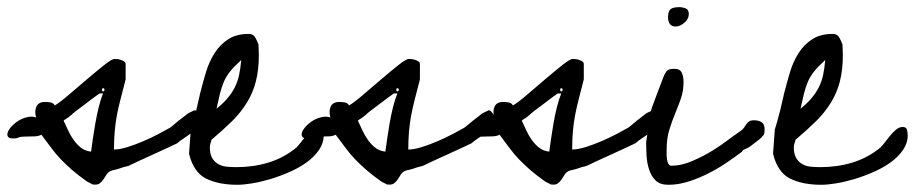

<svg xmlns="http://www.w3.org/2000/svg" viewBox="-59 -511 2535 532"><path d="M55.7 -137.7Q47.9 -133.8 39.1 -133.3Q30.3 -132.8 21.5 -132.8Q12.7 -132.8 3.9 -132.3Q-4.9 -131.8 -13.7 -127.9Q-30.3 -126 -35.2 -130.4Q-40 -134.8 -38.1 -142.6Q-36.1 -150.4 -27.3 -160.2Q-18.6 -169.9 -7.3 -176.8Q3.9 -183.6 17.1 -186.5Q30.3 -189.5 41 -185.5Q36.1 -203.1 42 -215.8Q47.9 -228.5 65.4 -228.5Q74.2 -228.5 81.5 -227.1Q88.9 -225.6 92.8 -218.8Q107.4 -227.5 131.8 -248.5Q156.2 -269.5 182.1 -291.5Q208 -313.5 229.5 -330.6Q251 -347.7 258.8 -347.7Q261.7 -347.7 266.6 -347.2Q271.5 -346.7 276.9 -344.7Q282.2 -342.8 285.6 -340.3Q289.1 -337.9 289.1 -333V-291Q282.2 -263.7 275.9 -239.7Q269.5 -215.8 265.1 -192.9Q260.7 -169.9 258.8 -146.5Q256.8 -123 256.8 -96.7Q272.5 -96.7 294.4 -103.5Q316.4 -110.4 338.9 -120.1Q361.3 -129.9 380.9 -140.1Q400.4 -150.4 412.1 -157.2Q414.1 -158.2 420.9 -164.1Q427.7 -169.9 435.5 -176.3Q443.4 -182.6 450.7 -188Q458 -193.4 460 -195.3Q461.9 -197.3 469.7 -200.7Q477.5 -204.1 478.5 -205.1Q482.4 -206.1 485.8 -202.6Q489.3 -199.2 492.2 -194.8Q495.1 -190.4 496.6 -186Q498 -181.6 498 -180.7Q498 -170.9 490.2 -161.1Q482.4 -151.4 471.7 -143.1Q460.9 -134.8 449.7 -127.4Q438.5 -120.1 432.6 -114.3Q424.8 -110.4 405.8 -101.6Q386.7 -92.8 365.2 -83Q343.8 -73.2 324.7 -64.5Q305.7 -55.7 297.9 -51.8Q295.9 -50.8 289.1 -49.3Q282.2 -47.9 274.4 -44.9Q266.6 -42 259.3 -40.5Q252 -39.1 250 -38.1Q241.2 -35.2 236.8 -28.3Q232.4 -21.5 228 -14.6Q223.6 -7.8 217.3 -2.9Q210.9 2 197.3 0Q196.3 -1 189 -4.4Q181.6 -7.8 179.7 -9.8Q156.2 -26.4 139.6 -41Q123 -55.7 109.4 -69.8Q95.7 -84 83.5 -100.6Q71.3 -117.2 55.7 -137.7ZM117.2 -176.8Q124 -162.1 130.4 -148.4Q136.7 -134.8 145.5 -122.6Q154.3 -110.4 165.5 -101.6Q176.8 -92.8 193.4 -90.8Q195.3 -105.5 198.2 -126Q201.2 -146.5 205.1 -168.9Q209 -191.4 214.4 -213.4Q219.7 -235.4 226.6 -252H216.8Q201.2 -241.2 187.5 -230.5Q174.8 -220.7 162.1 -211.4Q149.4 -202.1 141.6 -195.3Q140.6 -194.3 138.7 -192.4Q136.7 -190.4 135.7 -190.4Q134.8 -188.5 127 -183.6Q119.1 -178.7 117.2 -176.8ZM226.6 -266.6Q223.6 -266.6 223.6 -262.2Q223.6 -257.8 226.6 -257.8Q230.5 -257.8 230.5 -262.2Q230.5 -266.6 226.6 -266.6Z M469.7 -152.3Q471.7 -158.2 476.1 -173.3Q480.5 -188.5 484.9 -206.1Q489.3 -223.6 492.7 -239.7Q496.1 -255.9 498 -261.7Q503.9 -285.2 512.2 -312.5Q520.5 -339.8 535.2 -363.3Q549.8 -386.7 572.8 -401.9Q595.7 -417 629.9 -417Q642.6 -417 647.9 -407.7Q653.3 -398.4 657.2 -387.7Q657.2 -383.8 657.7 -373.5Q658.2 -363.3 658.2 -359.4Q658.2 -317.4 649.9 -285.2Q641.6 -252.9 624.5 -225.6Q607.4 -198.2 583 -174.3Q558.6 -150.4 527.3 -124Q526.4 -121.1 524.4 -114.3Q522.5 -107.4 522.5 -104.5V-102.5Q522.5 -85 528.3 -74.2Q534.2 -63.5 544.4 -57.1Q554.7 -50.8 567.9 -49.3Q581.1 -47.9 596.7 -47.9Q642.6 -47.9 684.6 -60.5Q726.6 -73.2 761.7 -101.6Q766.6 -106.4 773.9 -115.7Q781.2 -125 789.1 -134.8Q796.9 -144.5 805.7 -151.9Q814.5 -159.2 824.2 -159.2Q834 -159.2 835.9 -151.4Q837.9 -143.6 837.9 -135.7Q837.9 -114.3 824.7 -95.2Q811.5 -76.2 790.5 -61Q769.5 -45.9 742.7 -34.2Q715.8 -22.5 689.5 -14.6Q663.1 -6.8 639.2 -2.9Q615.2 1 598.6 1Q546.9 1 512.2 -16.1Q477.5 -33.2 464.8 -85ZM609.4 -344.7Q589.8 -327.1 578.6 -313Q567.4 -298.8 561 -283.7Q554.7 -268.6 550.3 -251Q545.9 -233.4 541 -210Q559.6 -224.6 571.8 -239.3Q584 -253.9 591.8 -269.5Q599.6 -285.2 603.5 -303.2Q607.4 -321.3 609.4 -344.7Z M871.1 -137.7Q863.3 -133.8 854.5 -133.3Q845.7 -132.8 836.9 -132.8Q828.1 -132.8 819.3 -132.3Q810.5 -131.8 801.8 -127.9Q785.2 -126 780.3 -130.4Q775.4 -134.8 777.3 -142.6Q779.3 -150.4 788.1 -160.2Q796.9 -169.9 808.1 -176.8Q819.3 -183.6 832.5 -186.5Q845.7 -189.5 856.4 -185.5Q851.6 -203.1 857.4 -215.8Q863.3 -228.5 880.9 -228.5Q889.6 -228.5 897 -227.1Q904.3 -225.6 908.2 -218.8Q922.9 -227.5 947.3 -248.5Q971.7 -269.5 997.6 -291.5Q1023.4 -313.5 1044.9 -330.6Q1066.4 -347.7 1074.2 -347.7Q1077.1 -347.7 1082 -347.2Q1086.9 -346.7 1092.3 -344.7Q1097.7 -342.8 1101.1 -340.3Q1104.5 -337.9 1104.5 -333V-291Q1097.7 -263.7 1091.3 -239.7Q1085 -215.8 1080.6 -192.9Q1076.2 -169.9 1074.2 -146.5Q1072.3 -123 1072.3 -96.7Q1087.9 -96.7 1109.9 -103.5Q1131.8 -110.4 1154.3 -120.1Q1176.8 -129.9 1196.3 -140.1Q1215.8 -150.4 1227.5 -157.2Q1229.5 -158.2 1236.3 -164.1Q1243.2 -169.9 1251 -176.3Q1258.8 -182.6 1266.1 -188Q1273.4 -193.4 1275.4 -195.3Q1277.3 -197.3 1285.2 -200.7Q1293 -204.1 1293.9 -205.1Q1297.9 -206.1 1301.3 -202.6Q1304.7 -199.2 1307.6 -194.8Q1310.5 -190.4 1312 -186Q1313.5 -181.6 1313.5 -180.7Q1313.5 -170.9 1305.7 -161.1Q1297.9 -151.4 1287.1 -143.1Q1276.4 -134.8 1265.1 -127.4Q1253.9 -120.1 1248 -114.3Q1240.2 -110.4 1221.2 -101.6Q1202.1 -92.8 1180.7 -83Q1159.2 -73.2 1140.1 -64.5Q1121.1 -55.7 1113.3 -51.8Q1111.3 -50.8 1104.5 -49.3Q1097.7 -47.9 1089.8 -44.9Q1082 -42 1074.7 -40.5Q1067.4 -39.1 1065.4 -38.1Q1056.6 -35.2 1052.2 -28.3Q1047.9 -21.5 1043.5 -14.6Q1039.1 -7.8 1032.7 -2.9Q1026.4 2 1012.7 0Q1011.7 -1 1004.4 -4.4Q997.1 -7.8 995.1 -9.8Q971.7 -26.4 955.1 -41Q938.5 -55.7 924.8 -69.8Q911.1 -84 898.9 -100.6Q886.7 -117.2 871.1 -137.7ZM932.6 -176.8Q939.5 -162.1 945.8 -148.4Q952.1 -134.8 960.9 -122.6Q969.7 -110.4 981 -101.6Q992.2 -92.8 1008.8 -90.8Q1010.7 -105.5 1013.7 -126Q1016.6 -146.5 1020.5 -168.9Q1024.4 -191.4 1029.8 -213.4Q1035.2 -235.4 1042 -252H1032.2Q1016.6 -241.2 1002.9 -230.5Q990.2 -220.7 977.5 -211.4Q964.8 -202.1 957 -195.3Q956.1 -194.3 954.1 -192.4Q952.1 -190.4 951.2 -190.4Q950.2 -188.5 942.4 -183.6Q934.6 -178.7 932.6 -176.8ZM1042 -266.6Q1039.1 -266.6 1039.1 -262.2Q1039.1 -257.8 1042 -257.8Q1045.9 -257.8 1045.9 -262.2Q1045.9 -266.6 1042 -266.6Z M1325.2 -137.7Q1317.4 -133.8 1308.6 -133.3Q1299.8 -132.8 1291 -132.8Q1282.2 -132.8 1273.4 -132.3Q1264.6 -131.8 1255.9 -127.9Q1239.3 -126 1234.4 -130.4Q1229.5 -134.8 1231.4 -142.6Q1233.4 -150.4 1242.2 -160.2Q1251 -169.9 1262.2 -176.8Q1273.4 -183.6 1286.6 -186.5Q1299.8 -189.5 1310.5 -185.5Q1305.7 -203.1 1311.5 -215.8Q1317.4 -228.5 1335 -228.5Q1343.8 -228.5 1351.1 -227.1Q1358.4 -225.6 1362.3 -218.8Q1377 -227.5 1401.4 -248.5Q1425.8 -269.5 1451.7 -291.5Q1477.5 -313.5 1499 -330.6Q1520.5 -347.7 1528.3 -347.7Q1531.2 -347.7 1536.1 -347.2Q1541 -346.7 1546.4 -344.7Q1551.8 -342.8 1555.2 -340.3Q1558.6 -337.9 1558.6 -333V-291Q1551.8 -263.7 1545.4 -239.7Q1539.1 -215.8 1534.7 -192.9Q1530.3 -169.9 1528.3 -146.5Q1526.4 -123 1526.4 -96.7Q1542 -96.7 1564 -103.5Q1585.9 -110.4 1608.4 -120.1Q1630.9 -129.9 1650.4 -140.1Q1669.9 -150.4 1681.6 -157.2Q1683.6 -158.2 1690.4 -164.1Q1697.3 -169.9 1705.1 -176.3Q1712.9 -182.6 1720.2 -188Q1727.5 -193.4 1729.5 -195.3Q1731.4 -197.3 1739.3 -200.7Q1747.1 -204.1 1748 -205.1Q1752 -206.1 1755.4 -202.6Q1758.8 -199.2 1761.7 -194.8Q1764.6 -190.4 1766.1 -186Q1767.6 -181.6 1767.6 -180.7Q1767.6 -170.9 1759.8 -161.1Q1752 -151.4 1741.2 -143.1Q1730.5 -134.8 1719.2 -127.4Q1708 -120.1 1702.1 -114.3Q1694.3 -110.4 1675.3 -101.6Q1656.2 -92.8 1634.8 -83Q1613.3 -73.2 1594.2 -64.5Q1575.2 -55.7 1567.4 -51.8Q1565.4 -50.8 1558.6 -49.3Q1551.8 -47.9 1543.9 -44.9Q1536.1 -42 1528.8 -40.5Q1521.5 -39.1 1519.5 -38.1Q1510.7 -35.2 1506.3 -28.3Q1502 -21.5 1497.6 -14.6Q1493.2 -7.8 1486.8 -2.9Q1480.5 2 1466.8 0Q1465.8 -1 1458.5 -4.4Q1451.2 -7.8 1449.2 -9.8Q1425.8 -26.4 1409.2 -41Q1392.6 -55.7 1378.9 -69.8Q1365.2 -84 1353 -100.6Q1340.8 -117.2 1325.2 -137.7ZM1386.7 -176.8Q1393.6 -162.1 1399.9 -148.4Q1406.2 -134.8 1415 -122.6Q1423.8 -110.4 1435.1 -101.6Q1446.3 -92.8 1462.9 -90.8Q1464.8 -105.5 1467.8 -126Q1470.7 -146.5 1474.6 -168.9Q1478.5 -191.4 1483.9 -213.4Q1489.3 -235.4 1496.1 -252H1486.3Q1470.7 -241.2 1457 -230.5Q1444.3 -220.7 1431.6 -211.4Q1418.9 -202.1 1411.1 -195.3Q1410.2 -194.3 1408.2 -192.4Q1406.2 -190.4 1405.3 -190.4Q1404.3 -188.5 1396.5 -183.6Q1388.7 -178.7 1386.7 -176.8ZM1496.1 -266.6Q1493.2 -266.6 1493.2 -262.2Q1493.2 -257.8 1496.1 -257.8Q1500 -257.8 1500 -262.2Q1500 -266.6 1496.1 -266.6Z M1745.1 -205.1Q1746.1 -210 1751 -222.7Q1755.9 -235.4 1761.2 -250Q1766.6 -264.6 1771.5 -277.3Q1776.4 -290 1778.3 -294.9Q1784.2 -310.5 1789.6 -315.4Q1794.9 -320.3 1809.6 -320.3Q1825.2 -320.3 1830.1 -309.6Q1835 -298.8 1835 -284.2Q1835 -258.8 1827.6 -237.8Q1820.3 -216.8 1811.5 -195.8Q1802.7 -174.8 1795.4 -150.9Q1788.1 -127 1788.1 -95.7Q1788.1 -91.8 1788.1 -84.5Q1788.1 -77.1 1789.1 -69.8Q1790 -62.5 1793 -57.1Q1795.9 -51.8 1800.8 -51.8Q1826.2 -51.8 1852.1 -62Q1877.9 -72.3 1902.8 -86.4Q1927.7 -100.6 1950.7 -117.7Q1973.6 -134.8 1992.2 -147.5Q1999 -152.3 2002.4 -157.2Q2005.9 -162.1 2008.8 -166.5Q2011.7 -170.9 2016.1 -174.3Q2020.5 -177.7 2030.3 -177.7Q2043 -177.7 2051.3 -172.4Q2059.6 -167 2059.6 -153.3Q2059.6 -147.5 2059.1 -142.6Q2058.6 -137.7 2053.7 -133.8Q2052.7 -130.9 2046.4 -126Q2040 -121.1 2033.2 -115.7Q2026.4 -110.4 2020.5 -106Q2014.6 -101.6 2011.7 -100.6Q2010.7 -100.6 2006.3 -98.1Q2002 -95.7 2001 -95.7Q2000 -94.7 1998.5 -93.3Q1997.1 -91.8 1997.1 -90.8Q1976.6 -75.2 1952.6 -59.1Q1928.7 -43 1902.3 -29.8Q1876 -16.6 1848.1 -7.8Q1820.3 1 1793 1Q1769.5 1 1757.3 -11.2Q1745.1 -23.4 1739.3 -42Q1733.4 -60.5 1732.4 -81.1Q1731.4 -101.6 1731.4 -118.2ZM1792 -461.9Q1792 -479.5 1798.8 -485.4Q1805.7 -491.2 1823.2 -491.2Q1832 -491.2 1840.8 -487.8Q1849.6 -484.4 1849.6 -471.7Q1849.6 -459 1837.4 -448.2Q1825.2 -437.5 1813.5 -437.5Q1801.8 -437.5 1796.9 -444.8Q1792 -452.1 1792 -461.9Z M2087.9 -152.3Q2089.8 -158.2 2094.2 -173.3Q2098.6 -188.5 2103 -206.1Q2107.4 -223.6 2110.8 -239.7Q2114.3 -255.9 2116.2 -261.7Q2122.1 -285.2 2130.4 -312.5Q2138.7 -339.8 2153.3 -363.3Q2168 -386.7 2190.9 -401.9Q2213.9 -417 2248 -417Q2260.7 -417 2266.1 -407.7Q2271.5 -398.4 2275.4 -387.7Q2275.4 -383.8 2275.9 -373.5Q2276.4 -363.3 2276.4 -359.4Q2276.4 -317.4 2268.1 -285.2Q2259.8 -252.9 2242.7 -225.6Q2225.6 -198.2 2201.2 -174.3Q2176.8 -150.4 2145.5 -124Q2144.5 -121.1 2142.6 -114.3Q2140.6 -107.4 2140.6 -104.5V-102.5Q2140.6 -85 2146.5 -74.2Q2152.3 -63.5 2162.6 -57.1Q2172.9 -50.8 2186 -49.3Q2199.2 -47.9 2214.8 -47.9Q2260.7 -47.9 2302.7 -60.5Q2344.7 -73.2 2379.9 -101.6Q2384.8 -106.4 2392.1 -115.7Q2399.4 -125 2407.2 -134.8Q2415 -144.5 2423.8 -151.9Q2432.6 -159.2 2442.4 -159.2Q2452.1 -159.2 2454.1 -151.4Q2456.1 -143.6 2456.1 -135.7Q2456.1 -114.3 2442.9 -95.2Q2429.7 -76.2 2408.7 -61Q2387.7 -45.9 2360.8 -34.2Q2334 -22.5 2307.6 -14.6Q2281.2 -6.8 2257.3 -2.9Q2233.4 1 2216.8 1Q2165 1 2130.4 -16.1Q2095.7 -33.2 2083 -85ZM2227.5 -344.7Q2208 -327.1 2196.8 -313Q2185.5 -298.8 2179.2 -283.7Q2172.9 -268.6 2168.5 -251Q2164.1 -233.4 2159.2 -210Q2177.7 -224.6 2189.9 -239.3Q2202.1 -253.9 2210 -269.5Q2217.8 -285.2 2221.7 -303.2Q2225.6 -321.3 2227.5 -344.7Z"/></svg>

Font: Cedarville Cursive
Style: Regular
Weight: 400
Designer: Kimberly Geswein
Foundry: Kimberly Geswein
Version: Version 1.001 2010